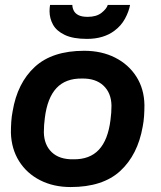

<svg xmlns="http://www.w3.org/2000/svg" viewBox="-20 -743 651 775"><path d="M265 12Q196 12 142 -15.5Q88 -43 57 -92.5Q26 -142 24 -207Q24 -230 25.5 -252Q27 -274 31 -294Q50 -408 120.5 -473Q191 -538 320 -538Q390 -538 444.5 -510.5Q499 -483 530.5 -433.5Q562 -384 563 -319Q563 -296 561.5 -274Q560 -252 556 -232Q536 -118 465.5 -53Q395 12 265 12ZM276 -100Q342 -99 379 -138.5Q416 -178 426 -259Q428 -274 429 -288Q430 -302 430 -317Q429 -368 397.5 -397.5Q366 -427 311 -426Q245 -427 208 -387.5Q171 -348 161 -267Q159 -252 158 -238Q157 -224 157 -209Q158 -158 189 -128.5Q220 -99 276 -100ZM331 -586Q275 -586 241.5 -602Q208 -618 194 -643.5Q180 -669 180 -698Q180 -704 180.5 -710.5Q181 -717 182 -723H272Q272 -712 277.5 -700.5Q283 -689 296.5 -682Q310 -675 334 -675Q369 -675 389.5 -691Q410 -707 415 -723H505Q500 -696 484.5 -667.5Q469 -639 442 -619Q421 -603 393 -594.5Q365 -586 331 -586Z"/></svg>

Font: Archivo VF Beta
Style: Italic
Weight: 400
Italic angle: -10°
Designer: Hector Gatti
Foundry: Omnibus-Type
Version: Version 1.002